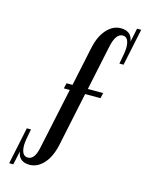

<svg xmlns="http://www.w3.org/2000/svg" viewBox="-129 -787 780 1028"><g transform="rotate(15 261.5 -273.5)"><path d="M471 -596Q471 -655 436 -655Q397 -655 381 -577L329 -330H414L407 -300H322L259 0Q244 68 209.5 105.5Q175 143 132 143Q72 143 64 87L48 163H25L68 -42H91Q77 26 77 48Q77 108 113.5 108Q150 108 164 43L237 -300H204L211 -330H244L290 -547Q304 -614 338.5 -652Q373 -690 416 -690Q476 -690 484 -634L500 -710H523L480 -505H457Q471 -573 471 -596Z"/></g></svg>

Font: Trochut
Style: Italic
Weight: 400
Italic angle: -12°
Designer: Andreu Balius
Foundry: Andreu Balius
Version: Version 1.001